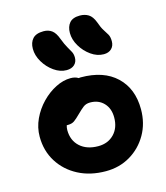

<svg xmlns="http://www.w3.org/2000/svg" viewBox="-123 -929 896 1035"><g transform="rotate(-15 325.0 -411.5)"><path d="M340 12Q253 12 186 -23Q119 -58 80.5 -119.5Q42 -181 42 -260Q42 -311 64 -358Q86 -405 122 -442Q158 -479 200.5 -500.5Q243 -522 284 -522Q310 -522 327 -511Q333 -512 338 -512Q466 -512 537 -444.5Q608 -377 608 -262Q608 -184 572.5 -122Q537 -60 476.5 -24Q416 12 340 12ZM195 -256Q195 -198 233 -163.5Q271 -129 335 -129Q389 -129 423 -164Q457 -199 457 -257Q457 -307 428 -337.5Q399 -368 352 -368Q329 -368 313.5 -356Q298 -344 278 -324Q256 -302 242 -292Q228 -282 205 -282Q202 -282 199 -282Q195 -269 195 -256ZM492 -600Q455 -600 421 -624Q387 -648 365.5 -684.5Q344 -721 344 -758Q344 -793 362 -814Q380 -835 420 -835Q447 -835 467.5 -822.5Q488 -810 501 -776Q512 -744 523.5 -726.5Q535 -709 543 -695Q551 -681 551 -657Q551 -631 535 -615.5Q519 -600 492 -600ZM276 -569Q240 -569 206 -593Q172 -617 150.5 -653.5Q129 -690 129 -727Q129 -762 148 -783Q167 -804 209 -804Q236 -804 255 -790Q274 -776 287 -740Q300 -706 311 -687.5Q322 -669 329 -655.5Q336 -642 336 -623Q336 -599 320 -584Q304 -569 276 -569Z"/></g></svg>

Font: Shantell Sans Normal
Style: Bold
Weight: 700
Designer: Stephen Nixon, Anya Danilova, Shantell Martin
Foundry: Arrow Type
Version: Version 1.009;[a7da0bfa3]